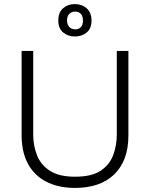

<svg xmlns="http://www.w3.org/2000/svg" viewBox="-20 -910 736 942"><path d="M348 12Q299 12 258 1Q217 -10 185 -31.5Q153 -53 131 -84Q109 -115 97.5 -155.5Q86 -196 86 -246V-660H143V-249Q143 -196 161.5 -148.5Q180 -101 225 -72Q270 -43 348 -43Q430 -43 474 -72.5Q518 -102 535.5 -149.5Q553 -197 553 -249V-660H610V-246Q610 -181 591.5 -133Q573 -85 538.5 -52.5Q504 -20 456 -4Q408 12 348 12ZM348 -731Q313 -731 289.5 -751Q266 -771 266 -810Q266 -849 289.5 -869.5Q313 -890 347 -890Q382 -890 405.5 -869Q429 -848 429 -809Q429 -770 405 -750.5Q381 -731 348 -731ZM350 -766Q367 -766 377 -777.5Q387 -789 387 -808Q387 -830 377 -841.5Q367 -853 349 -853Q331 -853 320 -842Q309 -831 309 -810Q309 -790 319.5 -778Q330 -766 350 -766Z"/></svg>

Font: Bricolage Grotesque ExtraLight
Style: Regular
Weight: 250
Designer: Mathieu Triay
Foundry: Atelier Triay
Version: Version 1.000;gftools[0.9.30]